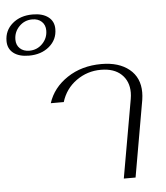

<svg xmlns="http://www.w3.org/2000/svg" viewBox="-208 -893 814 943"><g transform="rotate(-5 199.0 -421.0)"><path d="M-151 -723Q-151 -775 -112 -808.5Q-73 -842 -12 -842Q37 -842 65 -820.5Q93 -799 93 -761Q93 -709 53.5 -675.5Q14 -642 -47 -642Q-96 -642 -123.5 -663.5Q-151 -685 -151 -723ZM48 -758Q48 -785 30.5 -801.5Q13 -818 -16 -818Q-54 -818 -80.5 -791Q-107 -764 -107 -726Q-107 -699 -89.5 -682.5Q-72 -666 -43 -666Q-5 -666 21.5 -693Q48 -720 48 -758ZM432 -386Q435 -403 435 -418Q435 -474 399 -508Q363 -542 298 -542Q231 -542 177 -503.5Q123 -465 103 -400H39Q63 -475 134.5 -522.5Q206 -570 303 -570Q389 -570 440 -528.5Q491 -487 491 -414Q491 -397 488 -377L422 0H364Z"/></g></svg>

Font: Fahkwang ExtraLight
Style: Italic
Weight: 275
Italic angle: -10°
Designer: Suppakit Chalermlarp | Katatrad Co.,Ltd.
Foundry: Cadson Demak Co.,Ltd.
Version: Version 1.000; ttfautohint (v1.6)